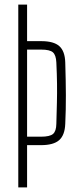

<svg xmlns="http://www.w3.org/2000/svg" viewBox="-20 -820 338 840"><path d="M60 0V-800H98.5V-640H160.5Q215 -640 239.5 -618.2Q264 -596.5 265.5 -547Q268 -466 268.2 -403.5Q268.5 -341 265.5 -278Q263.5 -228.5 238.8 -206.8Q214 -185 159.5 -185H98.5V0ZM98.5 -222H159.5Q198 -222 212 -234Q226 -246 226.5 -278Q228 -330.5 229 -371.5Q230 -412.5 229.5 -453.5Q229 -494.5 226.5 -547Q225 -579 211.5 -591Q198 -603 160.5 -603H98.5Z"/></svg>

Font: Big Shoulders Thin
Style: Regular
Weight: 100
Version: Version 2.002